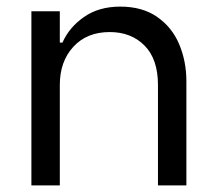

<svg xmlns="http://www.w3.org/2000/svg" viewBox="-20 -561 652 581"><path d="M75 -527H161V-432H169Q189 -478 234 -509.5Q279 -541 344 -541Q411 -541 456 -509.5Q501 -478 522.5 -426.5Q544 -375 544 -315V0H458V-304Q458 -382 417.5 -423Q377 -464 312 -464Q243 -464 202 -419.5Q161 -375 161 -304V0H75Z"/></svg>

Font: Lopes Sans
Style: Regular
Weight: 400
Designer: Gabriel Lam, Diego Maldonado
Foundry: TypeRant, Foresti Design
Version: Version 4.000